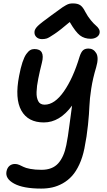

<svg xmlns="http://www.w3.org/2000/svg" viewBox="-20 -874 627 1124"><path d="M226.1 -645Q204.6 -645 192.1 -658Q179.7 -670.9 182.1 -689.9Q183.6 -704.6 201.4 -722.2Q219.2 -739.7 282.2 -785.2Q297.4 -795.9 317.9 -811Q338.4 -826.2 346.2 -831.5Q354 -836.9 366 -843.5Q377.9 -850.1 386.7 -852.1Q395.5 -854 407.2 -854Q434.6 -854 450 -843.5Q465.3 -833 479 -805.2Q493.7 -777.3 511.5 -755.9Q529.3 -734.4 540.8 -725.1Q552.2 -715.8 558.8 -704.6Q565.4 -693.4 563 -680.2Q560.1 -665.5 545.4 -656.2Q530.8 -647 511.2 -647Q474.1 -647 448.2 -666.7Q422.4 -686.5 388.2 -745.1Q334 -698.7 300 -675.8Q266.1 -652.8 253.9 -648.9Q241.7 -645 226.1 -645ZM221.2 230Q116.2 230 62.7 200.9Q9.3 171.9 18.1 128.9Q22.5 107.9 35.6 96.9Q48.8 85.9 67.9 85.9Q80.1 85.9 93 91.3Q106 96.7 117.7 103Q129.4 109.4 157 114.7Q184.6 120.1 223.1 120.1Q286.6 120.1 320.6 82.5Q354.5 44.9 368.2 -24.9Q377.4 -68.8 387 -145.3Q396.5 -221.7 401.9 -255.9Q329.6 -157.2 236.8 -157.2Q144 -157.2 105 -226.8Q65.9 -296.4 91.8 -429.2Q100.6 -476.6 111.3 -508.8Q122.1 -541 133.8 -557.4Q145.5 -573.7 156.5 -580.3Q167.5 -586.9 181.2 -586.9Q246.1 -586.9 225.1 -505.9Q218.3 -479 213.6 -458.5Q209 -438 204.1 -413.8Q199.2 -389.6 197 -372.1Q194.8 -354.5 194.1 -335.9Q193.4 -317.4 196 -304.7Q198.7 -292 203.9 -281.7Q209 -271.5 218.5 -266.4Q228 -261.2 241.2 -261.2Q299.8 -261.2 354 -338.9Q408.2 -416.5 445.8 -542Q454.6 -569.3 466.1 -579.6Q477.5 -589.8 498 -589.8Q526.9 -589.8 543.2 -563.2Q559.6 -536.6 543 -480Q523.4 -415.5 514.2 -355.5Q504.9 -295.4 503.4 -252.9Q502 -210.4 495.1 -142.8Q488.3 -75.2 474.1 -4.9Q463.4 47.9 444.3 88.9Q425.3 129.9 401.4 156.2Q377.4 182.6 347.2 199.5Q316.9 216.3 286.4 223.1Q255.9 230 221.2 230Z"/></svg>

Font: Shantell Sans Irregular Bouncy
Style: Italic
Weight: 500
Italic angle: -11.31°
Designer: Stephen Nixon, Anya Danilova, Shantell Martin
Foundry: Arrow Type
Version: Version 1.006;[9816181b4]